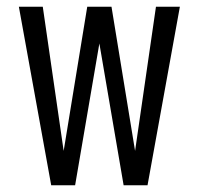

<svg xmlns="http://www.w3.org/2000/svg" viewBox="-20 -550 590 570"><path d="M132 0 36 -530H107L169 -102L239 -530H311L381 -102L443 -530H514L418 0H347L275 -421L203 0Z"/></svg>

Font: Lode Term
Style: Regular
Weight: 400
Monospace: yes
Designer: Belleve Invis
Foundry: Belleve Invis
Version: Version 29.2.0